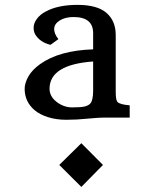

<svg xmlns="http://www.w3.org/2000/svg" viewBox="-20 -859 621 772"><path d="M214.8 -701.7 183.1 -678.7Q141.1 -689 122.1 -719.7Q115.2 -731 115.2 -748Q115.2 -765.1 127.9 -782.7Q140.6 -800.3 163.6 -812.5Q212.4 -839.4 291.7 -839.4Q371.1 -839.4 408.2 -807.1Q445.3 -774.9 445.3 -718.3V-488.8Q445.3 -455.1 453.1 -448.2Q464.4 -438.5 501.5 -435.5V-386.2H404.3Q385.7 -386.2 367.2 -384.8L330.6 -381.8Q289.1 -377.4 247.3 -377.4Q205.6 -377.4 172.9 -387.9Q140.1 -398.4 119.1 -416Q79.1 -450.2 79.1 -502Q79.1 -524.4 93.8 -551Q108.4 -577.6 141.1 -601.1Q218.3 -656.2 354.5 -660.6V-725.6Q354.5 -790.5 275.9 -790.5Q241.7 -790.5 219.7 -776.4Q197.8 -762.2 197.8 -742.4Q197.8 -722.7 214.8 -701.7ZM354.5 -611.8Q179.2 -599.1 179.2 -502Q179.2 -472.2 206.5 -450.2Q235.8 -427.2 269.8 -427.2Q303.7 -427.2 318.6 -430.4Q333.5 -433.6 341.8 -441.4Q354.5 -454.1 354.5 -494.6ZM307.1 -283.2 394 -195.8 307.1 -107.4 218.3 -195.8Z"/></svg>

Font: Metamorphous
Style: Regular
Weight: 400
Designer: James Grieshaber
Foundry: James Grieshaber
Version: Version 1.001